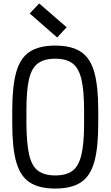

<svg xmlns="http://www.w3.org/2000/svg" viewBox="-20 -1078 640 1112"><path d="M300 14Q206 14 151.5 -22Q97 -58 74 -140Q51 -222 51 -360V-440Q51 -578 74 -660Q97 -742 151.5 -778Q206 -814 300 -814Q394 -814 448.5 -778Q503 -742 526 -660Q549 -578 549 -440V-360Q549 -222 526 -140Q503 -58 448.5 -22Q394 14 300 14ZM300 -62Q364 -62 400 -89Q436 -116 451.5 -181.5Q467 -247 467 -360V-440Q467 -554 451.5 -619Q436 -684 400 -711Q364 -738 300 -738Q236 -738 199.5 -711Q163 -684 148 -619Q133 -554 133 -440V-360Q134 -247 149 -181.5Q164 -116 200.5 -89Q237 -62 300 -62ZM311 -861 152 -1000 207 -1058 366 -920Z"/></svg>

Font: Victor Mono Thin Medium
Style: Regular
Weight: 500
Monospace: yes
Version: Version 1.561;gftools[0.9.30]